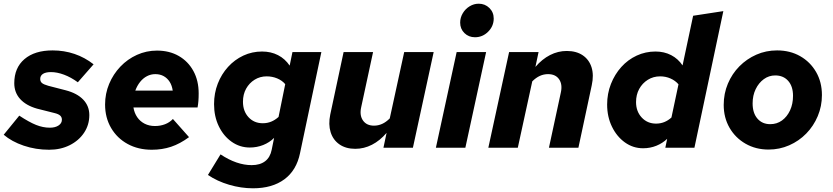

<svg xmlns="http://www.w3.org/2000/svg" viewBox="-29 -797 4495 1036"><path d="M236 11Q164 11 99 -11Q34 -33 -9 -70L75 -173Q128 -138 165.5 -123Q203 -108 240 -108Q269 -108 287 -120Q305 -132 305 -151Q305 -165 295.5 -173.5Q286 -182 265 -187L170 -211Q111 -228 79.5 -263Q48 -298 48 -348Q48 -431 103 -478Q158 -525 255 -525Q317 -525 373 -506Q429 -487 476 -450L391 -353Q354 -380 316.5 -394Q279 -408 246 -408Q218 -408 203 -398.5Q188 -389 188 -371Q188 -357 197.5 -349Q207 -341 232 -334L325 -310Q387 -294 420 -259.5Q453 -225 453 -176Q453 -123 424.5 -80.5Q396 -38 347 -13.5Q298 11 236 11Z M790 11Q717 11 660 -20Q603 -51 570.5 -106.5Q538 -162 538 -233Q538 -292 560 -344.5Q582 -397 620.5 -437.5Q659 -478 710 -501Q761 -524 818 -524Q885 -524 935.5 -495Q986 -466 1014.5 -414Q1043 -362 1043 -293Q1043 -270 1041.5 -251.5Q1040 -233 1037 -217H691Q696 -187 711.5 -164.5Q727 -142 751.5 -129.5Q776 -117 807 -117Q836 -117 861 -126.5Q886 -136 904 -155L991 -57Q942 -21 894 -5Q846 11 790 11ZM701 -308H903Q899 -336 886.5 -355.5Q874 -375 854.5 -386Q835 -397 809 -397Q785 -397 764 -386Q743 -375 727 -355Q711 -335 701 -308Z M1336 219Q1272 219 1207.5 200Q1143 181 1093 147L1161 36Q1248 94 1329 94Q1374 94 1401.5 73Q1429 52 1437 11L1450 -53Q1425 -28 1391 -14.5Q1357 -1 1319 -1Q1265 -1 1221 -32Q1177 -63 1151.5 -116Q1126 -169 1126 -235Q1126 -294 1146 -345.5Q1166 -397 1201.5 -436Q1237 -475 1284 -497Q1331 -519 1385 -519Q1433 -519 1471 -499.5Q1509 -480 1534 -443L1549 -516H1705L1590 29Q1571 122 1505.5 170.5Q1440 219 1336 219ZM1389 -132Q1413 -132 1434 -140.5Q1455 -149 1474 -166L1510 -343Q1493 -363 1466.5 -374Q1440 -385 1410 -385Q1374 -385 1345 -367Q1316 -349 1299 -318.5Q1282 -288 1282 -248Q1282 -197 1312 -164.5Q1342 -132 1389 -132Z M1888 6Q1837 6 1802.5 -18Q1768 -42 1755 -84Q1742 -126 1753 -179L1825 -516H1984L1920 -219Q1910 -175 1929.5 -147Q1949 -119 1989 -119Q2012 -119 2033 -128.5Q2054 -138 2074 -158L2152 -516H2311L2199 0H2040L2057 -80Q2021 -38 1978 -16Q1935 6 1888 6Z M2534 -596Q2500 -596 2477 -618.5Q2454 -641 2454 -675Q2454 -702 2468 -725.5Q2482 -749 2505 -763Q2528 -777 2554 -777Q2588 -777 2611.5 -754Q2635 -731 2635 -697Q2635 -656 2605 -626Q2575 -596 2534 -596ZM2323 0 2435 -516H2594L2482 0Z M2606 0 2718 -516H2877L2860 -436Q2896 -478 2939 -500Q2982 -522 3029 -522Q3081 -522 3115.5 -498.5Q3150 -475 3163 -433.5Q3176 -392 3164 -337L3092 0H2933L2997 -297Q3007 -341 2988 -369Q2969 -397 2928 -397Q2905 -397 2884 -387.5Q2863 -378 2843 -358L2765 0Z M3441 3Q3387 3 3343 -28.5Q3299 -60 3273 -113.5Q3247 -167 3247 -233Q3247 -292 3267.5 -344Q3288 -396 3323.5 -435.5Q3359 -475 3406.5 -497Q3454 -519 3508 -519Q3555 -519 3592.5 -499.5Q3630 -480 3654 -444L3711 -712L3874 -737L3718 0H3561L3571 -48Q3546 -24 3512.5 -10.5Q3479 3 3441 3ZM3511 -130Q3558 -130 3594 -163L3632 -342Q3615 -362 3589 -373.5Q3563 -385 3533 -385Q3496 -385 3466.5 -366.5Q3437 -348 3420 -317Q3403 -286 3403 -246Q3403 -196 3433.5 -163Q3464 -130 3511 -130Z M4118 10Q4049 10 3994 -21.5Q3939 -53 3907.5 -107.5Q3876 -162 3876 -231Q3876 -292 3898.5 -345.5Q3921 -399 3960.5 -439Q4000 -479 4052 -502Q4104 -525 4164 -525Q4234 -525 4288.5 -494Q4343 -463 4374.5 -408.5Q4406 -354 4406 -284Q4406 -224 4383.5 -170.5Q4361 -117 4321.5 -76.5Q4282 -36 4229.5 -13Q4177 10 4118 10ZM4127 -127Q4163 -127 4190.5 -147Q4218 -167 4234 -201.5Q4250 -236 4250 -280Q4250 -331 4224 -360.5Q4198 -390 4154 -390Q4120 -390 4092.5 -370Q4065 -350 4048.5 -316Q4032 -282 4032 -239Q4032 -187 4058 -157Q4084 -127 4127 -127Z"/></svg>

Font: Red Hat Text VF
Style: Italic
Weight: 300
Italic angle: -12°
Designer: Pentagram, MCKL
Foundry: Pentagram, MCKL
Version: Version 1.023